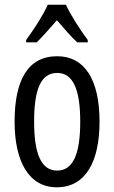

<svg xmlns="http://www.w3.org/2000/svg" viewBox="-20 -786 485 816"><path d="M260 -766H183C164 -723 127 -665 91 -616V-606H136C160 -629 191 -665 222 -700C252 -665 280 -632 308 -606H353V-616C320 -660 281 -721 260 -766ZM403 -269C403 -452 337 -547 223 -547C99 -547 42 -446 42 -269C42 -101 102 10 221 10C346 10 403 -102 403 -269ZM125 -269C125 -407 154 -476 223 -476C290 -476 321 -407 321 -269C321 -130 290 -61 223 -61C155 -61 125 -132 125 -269Z"/></svg>

Font: Noto Sans Lao Looped ExtraCondensed
Style: Regular
Weight: 400
Width: 2
Designer: Mark Frömberg, Ben Mitchell
Foundry: The Fontpad Ltd
Version: Version 1.003